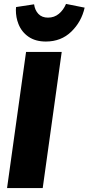

<svg xmlns="http://www.w3.org/2000/svg" viewBox="-20 -960 452 980"><path d="M198 0H16L113 -695H295ZM74 -838Q61 -871 61 -909Q61 -916 62 -924L154 -938Q158 -908 176 -889Q194 -870 225 -870Q257 -870 280.5 -889.5Q304 -909 317 -940L412 -921Q396 -849 344 -798.5Q292 -748 214 -748Q161 -748 125.5 -772.5Q90 -797 74 -838Z"/></svg>

Font: Trujillo ExtraBold
Style: Italic
Weight: 800
Italic angle: -8°
Designer: Fira Sans original fonts by bBox Type GmbH, Carrois Corporate GbR, & Edenspiekermann AG / Changes by Cristiano Sobral
Foundry: Fira Sans original fonts by bBox Type GmbH, Carrois Corporate GbR, & Edenspiekermann AG / Changes by Cristiano Sobral
Version: Version 4.301;July 28, 2020;FontCreator 13.0.0.2655 64-bit